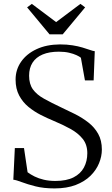

<svg xmlns="http://www.w3.org/2000/svg" viewBox="-20 -986 594 1016"><path d="M268.5 11Q211 11 167.8 0Q124.5 -11 95.2 -22.2Q66 -33.5 50.5 -35L58.5 -202.5H107L126 -74.5Q142 -62.5 163.2 -52Q184.5 -41.5 212 -35Q239.5 -28.5 273 -28.5Q332 -28.5 369.2 -47.5Q406.5 -66.5 424.2 -99.8Q442 -133 442 -175.5Q442 -220.5 417.8 -251Q393.5 -281.5 352.8 -304Q312 -326.5 261.5 -347.5Q230 -360.5 195.5 -378Q161 -395.5 130.8 -420.2Q100.5 -445 81.5 -480.5Q62.5 -516 62.5 -565Q62.5 -617.5 91.8 -659.5Q121 -701.5 173.8 -726Q226.5 -750.5 297.5 -751Q334 -751 363.8 -746.2Q393.5 -741.5 416.5 -734.5Q439.5 -727.5 455.8 -721.8Q472 -716 481.5 -715L475.5 -560.5H429.5L408 -680.5Q401 -686.5 385 -694Q369 -701.5 345.5 -707Q322 -712.5 291.5 -712.5Q241 -712.5 205.8 -697.8Q170.5 -683 152.2 -654.5Q134 -626 134 -585.5Q134 -541 154.2 -513Q174.5 -485 212.8 -463.8Q251 -442.5 303 -418Q340 -401 378 -381.8Q416 -362.5 448 -337.5Q480 -312.5 499.5 -277.8Q519 -243 519 -194.5Q519 -158.5 504 -122Q489 -85.5 458.5 -55.5Q428 -25.5 380.8 -7.2Q333.5 11 268.5 11ZM242 -804.5 123.5 -947 148.5 -965.5 277 -869 405.5 -965.5 430.5 -947 312 -804.5Z"/></svg>

Font: Merriweather 72pt Light
Style: Regular
Weight: 300
Version: Version 2.100